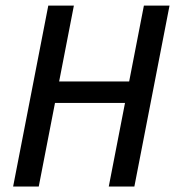

<svg xmlns="http://www.w3.org/2000/svg" viewBox="-20 -679 640 699"><path d="M376 0 435.1 -304.2H180.2L121.1 0H27.8L155.8 -658.7H249L195.3 -382.3H450.2L503.9 -658.7H597.2L469.2 0Z"/></svg>

Font: Cousine
Style: Italic
Weight: 400
Italic angle: -12°
Monospace: yes
Designer: Steve Matteson
Foundry: Monotype Imaging Inc.
Version: Version 1.21